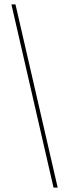

<svg xmlns="http://www.w3.org/2000/svg" viewBox="-20 -770 316 879"><path d="M244.1 88.9H225.1L32.2 -750H50.8Z"/></svg>

Font: Moniqa Narrow Heading
Style: Regular
Weight: 400
Width: 4
Designer: Rajesh Rajput
Foundry: Rajesh Rajput
Version: Version 1.000